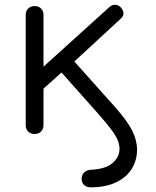

<svg xmlns="http://www.w3.org/2000/svg" viewBox="-20 -573 667 821"><path d="M368 228Q351 228 340 218.5Q329 209 329 191Q329 175 340 164.5Q351 154 368 153Q432 150 461.5 124Q491 98 491 64Q491 46 483.5 27Q476 8 455.5 -19.5Q435 -47 396 -91L243 -263L166 -194V-38Q166 -21 155.5 -10.5Q145 0 128 0Q111 0 100.5 -10.5Q90 -21 90 -38V-509Q90 -526 100.5 -536.5Q111 -547 128 -547Q145 -547 155.5 -536.5Q166 -526 166 -509V-288L448 -543Q461 -554 474.5 -552.5Q488 -551 497 -541Q508 -528 508 -515.5Q508 -503 495 -492L298 -310L474 -113Q525 -55 545.5 -14Q566 27 566 67Q566 113 543 149.5Q520 186 475.5 207Q431 228 368 228Z"/></svg>

Font: Comfortaa
Style: Regular
Weight: 400
Designer: Johan Aakerlund
Foundry: Johan Aakerlund
Version: Version 3.104; ttfautohint (v1.8.1.43-b0c9)